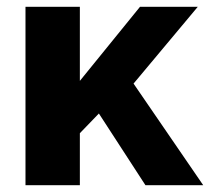

<svg xmlns="http://www.w3.org/2000/svg" viewBox="-20 -545 618 565"><path d="M408 0 271 -211 215 -153V0H55V-525H215V-307L392 -525H562L373 -299L578 0Z"/></svg>

Font: Boldmen
Style: Bold
Weight: 700
Designer: Matt McInerney, Pablo Impallari, Rodrigo Fuenzalida
Foundry: LIVING CONCEPT
Version: Version 1.000